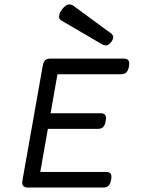

<svg xmlns="http://www.w3.org/2000/svg" viewBox="-20 -843 640 863"><path d="M207.5 -579.6Q190.9 -579.6 183.1 -572.3Q175.3 -564.9 171.9 -546.4L81.1 -33.2Q77.6 -15.1 84.2 -7.6Q90.8 0 107.4 0H442.9Q459.5 0 467.8 -8.1Q476.1 -16.1 479.5 -35.2Q482.9 -54.2 477.3 -62.3Q471.7 -70.3 455.1 -70.3H161.1L238.3 -509.3H522.5Q539.1 -509.3 547.6 -517.3Q556.2 -525.4 559.6 -544.4Q563 -563.5 557.4 -571.5Q551.8 -579.6 535.2 -579.6ZM185.1 -334 172.9 -263.7H418.5Q435.1 -263.7 443.4 -271.7Q451.7 -279.8 455.1 -298.8Q458.5 -317.9 452.9 -325.9Q447.3 -334 430.7 -334ZM260.3 -802.7Q250.5 -790.5 247.3 -779.5Q244.1 -768.6 246.6 -761.5Q249 -754.4 256.3 -750.5L439 -643.6Q460 -631.3 477.1 -650.9Q487.3 -662.6 488.5 -673.3Q489.7 -684.1 481 -691.4L311 -816.4Q286.1 -835 260.3 -802.7Z"/></svg>

Font: Courier Prime Sans
Style: Regular
Weight: 300
Italic angle: -10°
Designer: Alan Dague-Greene
Foundry: Quote-Unquote Apps
Version: Version 3.23